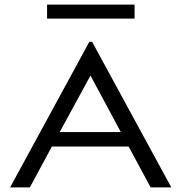

<svg xmlns="http://www.w3.org/2000/svg" viewBox="-20 -816 790 836"><path d="M636 0 540 -178H206L110 0H24L369 -634H381L726 0ZM374 -487 240 -241H506ZM185 -735V-796H566V-735Z"/></svg>

Font: Inconsolata ExtraExpanded Thin
Style: Regular
Weight: 100
Width: 8
Monospace: yes
Designer: Raph Levien, Cyreal, Brenton Simpson
Foundry: Raph Levien, Cyreal, Google
Version: Version 3.100; ttfautohint (v1.8.4.7-5d5b)